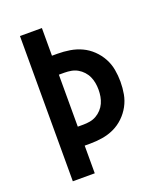

<svg xmlns="http://www.w3.org/2000/svg" viewBox="-136 -824 772 913"><g transform="rotate(-20 250.0 -367.5)"><path d="M74 0V-735H185V-595H213Q244 -595 275 -590Q306 -585 334 -572Q362 -559 385 -537Q408 -515 423 -487.5Q438 -460 443.5 -429.5Q449 -399 449 -368Q449 -336 443.5 -305.5Q438 -275 423 -247.5Q408 -220 385 -198Q362 -176 334 -163Q306 -150 275 -145Q244 -140 213 -140H185V0ZM185 -236H213Q230 -236 247 -239Q264 -242 279 -250.5Q294 -259 306 -272Q318 -285 325 -300.5Q332 -316 335 -333Q338 -350 338 -368Q338 -385 335 -402Q332 -419 325 -434.5Q318 -450 306 -463Q294 -476 279 -484.5Q264 -493 247 -496Q230 -499 213 -499H185Z"/></g></svg>

Font: Iosevka SS18
Style: Bold
Weight: 700
Monospace: yes
Designer: Belleve Invis
Foundry: Belleve Invis
Version: Version 25.1.1; ttfautohint (v1.8.4)